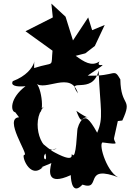

<svg xmlns="http://www.w3.org/2000/svg" viewBox="-20 -1013 726 1069"><path d="M636 -339 661 -342C721 -472 653 -411 650 -571C611 -639 628 -586 468 -592C626 -697 504 -619 534 -671C446 -609 361 -790 273 -738C262 -630 290 -673 170 -634C167 -738 206 -620 51 -561C38 -537 68 -528 122 -533C32 -465 39 -391 65 -388L86 -360C-1 -355 138 -154 117 -151C94 -157 144 -10 218 -82C176 -81 94 -31 266 -105C255 -61 238 24 374 -38C375 1 386 72 439 15C551 53 435 -106 649 -22C580 -38 526 -210 551 -220C668 -204 606 -217 616 -249ZM340 -109C319 -167 331 -116 207 -222C294 -46 146 -161 296 -186C209 -144 148 -338 224 -419L184 -390C235 -350 212 -538 178 -551C229 -499 376 -623 414 -493C344 -590 496 -478 529 -620C538 -401 558 -359 521 -274C427 -446 452 -269 405 -396C530 -308 447 -421 412 -298C408 -287 405 -119 382 -153C369 -165 415 -88 258 -179ZM471 -916 315 -680 455 -716 508 -757 563 -874 493 -845ZM274 -916 122 -839 318 -698 396 -757 345 -920 266 -993Z"/></svg>

Font: Asimov Silicon
Style: Regular
Weight: 400
Designer: Google
Version: Version 2.000980; 2014